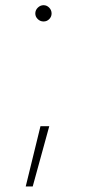

<svg xmlns="http://www.w3.org/2000/svg" viewBox="-20 -628 328 725"><path d="M103.5 76.2H77.1L132.8 -151.4H166ZM113.3 -577.1Q113.3 -589.8 122.8 -599.1Q132.3 -608.4 144.5 -608.4Q156.7 -608.4 165.8 -599.1Q174.8 -589.8 174.8 -577.1Q174.8 -564.9 166 -555.9Q157.2 -546.9 144.5 -546.9Q131.8 -546.9 122.6 -555.9Q113.3 -564.9 113.3 -577.1Z"/></svg>

Font: Pretendard GOV Thin
Style: Regular
Weight: 100
Designer: Base glyphs from Inter by Rasmus Andersson; Hangeul glyphs from Noto Sans CJK(Source Han Sans) by Jang Soo-young and Kan
Foundry: Kil Hyung-jin
Version: Version 1.309